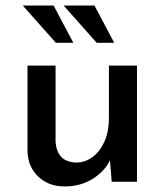

<svg xmlns="http://www.w3.org/2000/svg" viewBox="-20 -654 593 691"><path d="M213 17Q155 17 118 -18Q81 -53 79 -108V-418H180V-144Q182 -111 199 -91Q216 -71 253 -69Q287 -69 314 -89.5Q341 -110 356.5 -146Q372 -182 372 -227V-418H473V0H382L374 -98L378 -82Q359 -39 314.5 -11Q270 17 213 17ZM62 -634H173L244 -500H181ZM209 -634H320L391 -500H328Z"/></svg>

Font: Reem Kufi Fun
Style: Regular
Weight: 400
Designer: Khaled Hosny
Version: Version 1.005